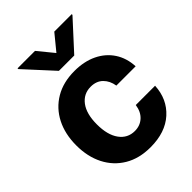

<svg xmlns="http://www.w3.org/2000/svg" viewBox="-224 -882 1003 1003"><g transform="rotate(-45 277.5 -380.5)"><path d="M290 10.7Q206.5 10.7 146.5 -25.1Q86.4 -61 54.2 -124.3Q22 -187.5 22 -270.5Q22 -354.5 54.4 -418Q86.9 -481.4 147 -517.1Q207 -552.7 290 -552.7Q361.3 -552.7 415 -526.9Q468.8 -501 499.8 -453.9Q530.8 -406.7 533.7 -343.8H391.1Q384.8 -384.3 359.4 -409.4Q334 -434.6 292 -434.6Q239.3 -434.6 207.5 -392.3Q175.8 -350.1 175.8 -272.5Q175.8 -194.3 207.3 -150.9Q238.8 -107.4 292 -107.4Q331.1 -107.4 357.9 -131.8Q384.8 -156.2 391.1 -200.2H533.7Q528.8 -106 464.1 -47.6Q399.4 10.7 290 10.7ZM218.8 -772.5 290 -685.5 361.3 -772.5H490.2V-767.1L346.7 -610.4H233.4L89.8 -767.1V-772.5Z"/></g></svg>

Font: Inter Tight
Style: Bold
Weight: 700
Designer: Rasmus Andersson
Foundry: rsms
Version: Version 3.004; ttfautohint (v1.8.4.7-5d5b)